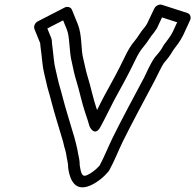

<svg xmlns="http://www.w3.org/2000/svg" viewBox="-20 -775 854 840"><path d="M673.4 -666.1 689 -698.8 755.1 -677.4 735.8 -635.6C726.5 -616.9 711.5 -597.7 697.2 -578.9C696.4 -577.8 695.4 -576.2 694.9 -575.3C683.3 -554.5 679.5 -549.6 659.9 -527.2C640.2 -503.3 618.3 -450.4 610.5 -435.6C564.6 -348.5 515.9 -260.2 471 -168.7C449.2 -123.1 436.1 -88.6 415.7 -50.7C401.6 -34.4 379.2 -16.6 360.9 -8.7C340.6 0 335 -11.6 328.8 -52.4C329 -75.2 323.7 -91.4 321.3 -104.9L319.2 -117.3L316.9 -127.6C316.7 -129.4 314.2 -140.3 313.8 -141.6C309.4 -155.2 307.9 -168.2 300.6 -189.8C283.7 -247.6 268.2 -295.1 253.1 -353.5C245.2 -386.2 238.7 -401.1 232 -432.6C225.4 -464.8 218.4 -484.7 215.6 -514.3C212.8 -538.8 210.9 -560.7 207.7 -582.9C207.3 -594.8 207.1 -599.7 203.7 -609.7C197.8 -624.4 192.7 -636.9 187.1 -650.5L256.1 -686L272.5 -645.7C286.3 -612.2 281.4 -550.8 294.9 -499.8C299.3 -478.8 306.6 -443.6 313.5 -423C327.6 -378.3 337.4 -326.8 353.2 -280.5C361.3 -259.1 364.3 -245.9 371.9 -221.7C371.9 -221.4 393.9 -174.1 418.8 -218.7C440.5 -257.6 460.3 -300.6 479.7 -337.1C512.2 -396.2 539.8 -445.6 570.5 -509.5C583 -536.2 595.1 -555.5 606.5 -568.7C629.4 -595.6 636.4 -613 651.8 -630C652.8 -631.2 654.1 -632.8 654.7 -633.8L662 -644.8C668.6 -653.9 663.4 -644.2 673.4 -666.1ZM145.8 -681.8C132.7 -675.1 126 -659.6 130.8 -647.7C139.2 -627 147.3 -607.4 155.7 -586.4C156.1 -585.4 156.2 -577.1 157.3 -569.6C160.5 -548.4 162.5 -526.3 165.3 -501.7C168.4 -467.5 176.4 -444.2 182.3 -415.4C189.9 -379.8 196.5 -364.8 203.8 -334.5C219.6 -273.6 235.2 -225.9 252.1 -168.3C258.9 -148.4 258.2 -140.2 265.5 -118.8C268.5 -109.9 269.7 -98.9 271.4 -89.1C274.5 -71.2 278.6 -57.5 278.1 -43.9C278.1 -42.8 278.2 -41 278.4 -39.6C282.7 -10.5 296.8 70.2 374.7 36.7C406.1 23.2 435.3 -1.5 454.8 -25.1C455.7 -26.3 457.2 -28.4 458.1 -30C482.2 -74.5 495.3 -109.8 516 -153.3C559.8 -242.3 608.6 -330.7 654.7 -418.4C663.6 -435.2 689.5 -490 696.7 -498.9C714.5 -519.4 724.7 -532.5 737.3 -554.8C751 -572.8 768.4 -594.6 781.1 -620.4L811.7 -686.8C817.1 -698.5 813 -713.7 800 -717.9L688.8 -753.9C677.8 -757.5 661.5 -751.2 655 -737.6L623.5 -671.6C623.2 -670.8 622.1 -669.1 621.5 -668.2L614.8 -658.1C594 -634.6 585.4 -615.3 570.1 -597.3C553.8 -578.5 538.9 -553.8 525.2 -524.5C495.6 -462.9 468.9 -415 435.9 -354.9C424.9 -334.4 415.6 -315.5 404.8 -293.8C403.6 -297 403.1 -298.6 401.3 -303.5C387.3 -344.5 376.8 -397.8 361.9 -444.9C356.1 -462 349.6 -498.6 344.1 -518.9C333.3 -559 340 -621.7 319.9 -670.3L294.7 -732.3C290.4 -743.1 275.8 -748.8 262.3 -741.8Z"/></svg>

Font: Tape
Style: Regular
Weight: 500
Foundry: Cannot Into Space Fonts
Version: Version 0.97